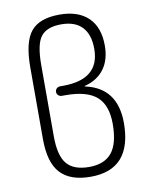

<svg xmlns="http://www.w3.org/2000/svg" viewBox="-84 -801 669 872"><g transform="rotate(-10 250.0 -365.0)"><path d="M129.9 -528.3V-200.2Q129.9 -111.3 161.6 -73.2Q193.4 -35.2 264.6 -35.2Q335 -35.2 369.1 -77.1Q403.3 -119.1 403.3 -210Q403.3 -295.9 358.4 -335.4Q313.5 -375 214.8 -375H197.3Q188.5 -375 181.6 -381.3Q174.8 -387.7 174.8 -397Q174.8 -406.2 181.6 -412.6Q188.5 -418.9 197.3 -418.9H210.9Q379.9 -418.9 379.9 -559.6Q379.9 -626 347.2 -660.6Q314.5 -695.3 251 -695.3Q185.5 -695.3 157.7 -660.6Q129.9 -626 129.9 -528.3ZM263.7 9.8Q169.9 9.8 124.5 -39.1Q79.1 -87.9 79.1 -196.3V-526.4Q79.1 -643.6 118.7 -691.9Q158.2 -740.2 251 -740.2Q336.9 -740.2 383.3 -695.3Q429.7 -650.4 429.7 -566.4Q429.7 -501 398.9 -459Q368.2 -417 309.6 -401.4Q307.6 -401.4 307.6 -400.4Q307.6 -398.4 309.6 -398.4Q453.1 -367.2 454.1 -206.1Q454.1 9.8 263.7 9.8Z"/></g></svg>

Font: Rounded-X Mgen+ 1m light
Style: Regular
Weight: 200
Designer: [Source Han Sans]
Ryoko NISHIZUKA  (kana & ideographs); Paul D. Hunt (Latin, Greek & Cyrillic); Wenlong ZHANG  (bopomofo
Version: Version 1.059.20150602